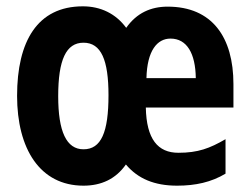

<svg xmlns="http://www.w3.org/2000/svg" viewBox="-20 -577 789 607"><path d="M510 -556C457 -556 412 -536 379 -489C346 -534 298 -557 242 -557C98 -557 34 -446 34 -274C34 -107 106 10 244 10C300 10 346 -11 378 -57C416 -12 468 10 540 10C598 10 648 -1 693 -28V-137C643 -108 606 -94 544 -94C479 -94 443 -137 441 -237H718V-311C718 -459 651 -556 510 -556ZM519 -455C571 -455 598 -408 599 -330H443C445 -417 477 -455 519 -455ZM244 -442C300 -442 323 -387 323 -276C323 -159 300 -105 244 -105C190 -105 164 -161 164 -273C164 -388 189 -442 244 -442Z"/></svg>

Font: Noto Sans Kannada ExtraCondensed
Style: Bold
Weight: 700
Width: 2
Designer: Jelle Bosma - Monotype Design Team
Foundry: Monotype Imaging Inc.
Version: Version 2.005